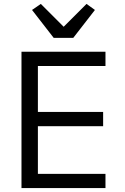

<svg xmlns="http://www.w3.org/2000/svg" viewBox="-20 -963 640 983"><path d="M90 0V-698H520V-625H174V-390H508V-317H174V-73H520V0ZM255 -769 144 -912 189 -943 306 -826 423 -943 466 -912 355 -769Z"/></svg>

Font: IBM Plaex Mono
Style: Regular
Weight: 400
Designer: Mike Abbink, Paul van der Laan, Pieter van Rosmalen
Foundry: Bold Monday
Version: Version 2.003